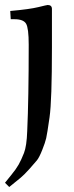

<svg xmlns="http://www.w3.org/2000/svg" viewBox="-25 -547 296 769"><path d="M-5 185Q1 177 20 154Q39 131 49.5 112.5Q60 94 71 66Q82 38 84 -22Q90 -152 90 -368Q90 -434 79.5 -452Q69 -470 33 -470H18L16 -503Q94 -510 128.5 -518.5Q163 -527 166 -527Q183 -527 183 -511V-357Q183 -144 173.5 -77.5Q164 -11 160 6.5Q156 24 144 54Q132 84 123 95Q114 106 93.5 129Q73 152 57.5 165Q42 178 12 202Z"/></svg>

Font: Prociono
Style: Regular
Weight: 400
Designer: Barry Schwartz
Foundry: The Crud Factory
Version: Version 2.301